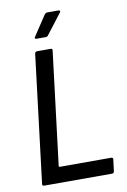

<svg xmlns="http://www.w3.org/2000/svg" viewBox="-97 -948 665 1006"><g transform="rotate(-10 235.5 -445.5)"><path d="M148 -765H198C203 -765 207 -767 210 -771L293 -879C298 -885 296 -891 288 -891H227C222 -891 218 -888 214 -884L143 -777C138 -770 140 -765 148 -765ZM53 0H416C422 0 426 -4 427 -10L435 -73C436 -79 432 -83 426 -83H151C149 -83 147 -85 147 -87L221 -690C222 -696 219 -700 213 -700H139C133 -700 129 -696 128 -690L45 -10C44 -4 48 0 53 0Z"/></g></svg>

Font: Barlow Semi Condensed Medium
Style: Italic
Weight: 500
Width: 4
Italic angle: -7°
Designer: Jeremy Tribby
Foundry: Tribby Type
Version: Version 1.422;hotconv 1.0.109;makeotfexe 2.5.65596